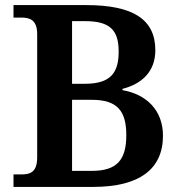

<svg xmlns="http://www.w3.org/2000/svg" viewBox="-20 -734 707 754"><path d="M33 0H346C529 0 620 -71 620 -201C620 -302 554 -364 461 -380V-385C535 -404 590 -451 590 -537C590 -658 502 -714 319 -714H33V-665H64C98 -665 126 -655 126 -600V-116C126 -57 98 -49 63 -49H33ZM263 -405V-651H314C414 -651 446 -614 446 -531C446 -449 415 -405 314 -405ZM263 -63V-342H341C442 -342 476 -297 476 -203C476 -107 440 -63 341 -63Z"/></svg>

Font: Noto Serif SemiBold
Style: Regular
Weight: 600
Designer: Monotype Design Team
Foundry: Monotype Imaging Inc.
Version: Version 2.013